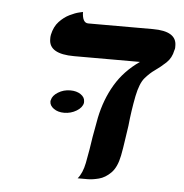

<svg xmlns="http://www.w3.org/2000/svg" viewBox="-45 -603 620 647"><g transform="rotate(5 265.0 -279.0)"><path d="M128 -254Q131 -269 149.5 -280.5Q168 -292 191 -292Q212 -292 226 -282.5Q240 -273 240 -259V-254Q237 -238 218 -226.5Q199 -215 176 -215Q155 -215 141 -225Q127 -235 127 -249Q127 -252 128 -254ZM411 -292Q401 -241 396 -190Q392 -165 388.5 -139.5Q385 -114 380 -88Q372 -48 353 -29Q334 -10 312.5 -4.5Q291 1 275 1H241Q257 -18 264 -53Q269 -78 272.5 -100Q276 -122 279 -142Q285 -177 291 -208Q304 -271 334 -321.5Q364 -372 416 -408H193Q108 -408 108 -458Q108 -462 108 -465.5Q108 -469 109 -473Q115 -501 131 -518Q147 -535 165.5 -544Q184 -553 197 -556Q210 -559 210 -559Q211 -522 231 -522H450Q530 -522 530 -473Q530 -469 530 -465.5Q530 -462 528 -457Q523 -431 505.5 -414.5Q488 -398 468 -384Q452 -373 436 -354.5Q420 -336 411 -292Z"/></g></svg>

Font: Libertinus Serif SemiBold
Style: Italic
Weight: 600
Italic angle: -11.5°
Designer: Philipp H. Poll, Khaled Hosny
Foundry: Caleb Maclennan
Version: Version 7.051;RELEASE